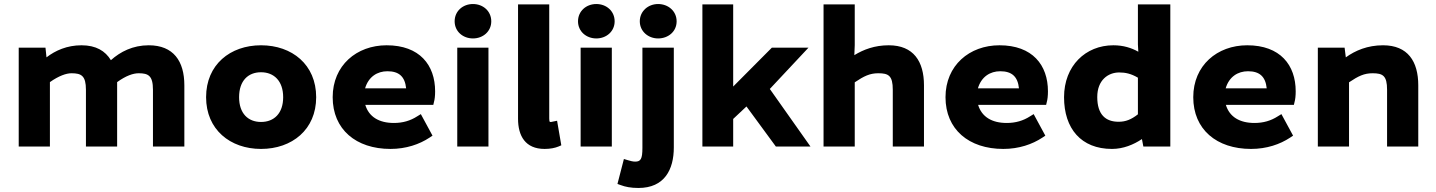

<svg xmlns="http://www.w3.org/2000/svg" viewBox="-20 -728 7135 954"><path d="M228 0V-320C272 -351 309 -364 335 -364C384 -364 407 -352 407 -282V0H562V-320C606 -352 642 -364 669 -364C717 -364 740 -352 740 -282V0H896V-304C896 -424 842 -503 719 -503C640 -503 578 -471 531 -429C503 -475 457 -503 385 -503C313 -503 255 -477 211 -443L206 -491H73V0Z M1277 12C1431 12 1551 -84 1551 -245C1551 -407 1431 -503 1277 -503C1124 -503 1004 -407 1004 -245C1004 -84 1124 12 1277 12ZM1277 -369C1341 -369 1387 -326 1387 -245C1387 -165 1342 -122 1277 -122C1213 -122 1168 -164 1168 -245C1168 -327 1213 -369 1277 -369Z M1920 12C1998 12 2064 -11 2114 -44L2129 -54L2071 -161L2053 -150C2019 -128 1981 -117 1937 -117C1864 -117 1813 -147 1795 -207H2133L2136 -220C2140 -233 2142 -253 2142 -274C2142 -405 2065 -503 1901 -503C1752 -503 1633 -403 1633 -245C1633 -85 1749 12 1920 12ZM1905 -374C1962 -374 1992 -348 1998 -289H1794C1811 -347 1855 -374 1905 -374Z M2421 -622C2421 -673 2380 -708 2330 -708C2280 -708 2239 -673 2239 -622C2239 -572 2280 -537 2330 -537C2380 -537 2421 -572 2421 -622ZM2407 0V-491H2252V0Z M2686 12C2715 12 2738 7 2755 0L2769 -6L2748 -128L2728 -124C2720 -122 2719 -122 2714 -122C2714 -122 2709 -119 2709 -139V-706H2554V-138C2554 -53 2590 12 2686 12Z M3034 -622C3034 -673 2993 -708 2943 -708C2893 -708 2852 -673 2852 -622C2852 -572 2893 -537 2943 -537C2993 -537 3034 -572 3034 -622ZM3020 0V-491H2865V0Z M3136 75C3125 75 3113 72 3100 68L3080 62L3048 186L3065 192C3086 200 3114 206 3152 206C3282 206 3328 114 3328 5V-491H3172V7C3172 63 3163 75 3136 75ZM3342 -622C3342 -673 3300 -708 3250 -708C3201 -708 3159 -673 3159 -622C3159 -572 3201 -537 3250 -537C3300 -537 3342 -571 3342 -622Z M3623 0V-137L3689 -199L3835 0H4007L3805 -286L3997 -491H3815L3623 -298V-706H3470V0Z M4227 0V-319C4273 -350 4302 -364 4344 -364C4395 -364 4416 -352 4416 -282V0H4571V-304C4571 -423 4519 -503 4396 -503C4326 -503 4271 -482 4225 -454L4227 -504V-706H4072V0Z M4965 12C5043 12 5109 -11 5159 -44L5174 -54L5116 -161L5098 -150C5064 -128 5026 -117 4982 -117C4909 -117 4858 -147 4840 -207H5178L5181 -220C5185 -233 5187 -253 5187 -274C5187 -405 5110 -503 4946 -503C4797 -503 4678 -403 4678 -245C4678 -85 4794 12 4965 12ZM4950 -374C5007 -374 5037 -348 5043 -289H4839C4856 -347 4900 -374 4950 -374Z M5505 12C5561 12 5612 -9 5654 -37L5661 0H5795V-706H5634V-507L5636 -471C5602 -490 5562 -503 5512 -503C5374 -503 5267 -401 5267 -245C5267 -89 5352 12 5505 12ZM5541 -368C5572 -368 5600 -362 5634 -342V-160C5601 -134 5573 -123 5538 -123C5474 -123 5432 -158 5432 -246C5432 -330 5486 -368 5541 -368Z M6196 12C6274 12 6340 -11 6390 -44L6405 -54L6347 -161L6329 -150C6295 -128 6257 -117 6213 -117C6140 -117 6089 -147 6071 -207H6409L6412 -220C6416 -233 6418 -253 6418 -274C6418 -405 6341 -503 6177 -503C6028 -503 5909 -403 5909 -245C5909 -85 6025 12 6196 12ZM6181 -374C6238 -374 6268 -348 6274 -289H6070C6087 -347 6131 -374 6181 -374Z M6683 0V-319C6729 -350 6758 -364 6800 -364C6851 -364 6872 -352 6872 -282V0H7027V-304C7027 -423 6975 -503 6852 -503C6775 -503 6714 -477 6667 -443L6661 -491H6528V0Z"/></svg>

Font: Falling Sky
Style: ExBd
Weight: 400
Designer: Paul D. Hunt
Foundry: Adobe Systems Incorporated
Version: Version 1.02